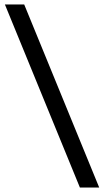

<svg xmlns="http://www.w3.org/2000/svg" viewBox="-20 -725 469 865"><path d="M340 120 2 -705H89L427 120Z"/></svg>

Font: Kosmopol Plus Jakarta Sans
Style: Regular
Weight: 400
Designer: Gumpita Rahayu
Foundry: Tokotype
Version: Version 2.006